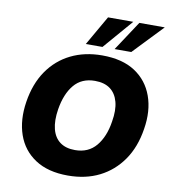

<svg xmlns="http://www.w3.org/2000/svg" viewBox="-100 -1027 1003 1123"><g transform="rotate(10 402.0 -465.0)"><path d="M65 -371Q82 -481 135 -558Q188 -635 270 -675.5Q352 -716 456 -716Q576 -716 651.5 -666.5Q727 -617 758 -530.5Q789 -444 771 -335Q754 -225 700.5 -148Q647 -71 565.5 -30Q484 11 378 11Q260 11 184 -39Q108 -89 78 -175.5Q48 -262 65 -371ZM256 -361Q245 -292 257.5 -243Q270 -194 304.5 -168.5Q339 -143 394 -143Q473 -143 519 -198Q565 -253 579 -345Q591 -414 578 -462.5Q565 -511 530.5 -536.5Q496 -562 440 -562Q361 -562 316 -508Q271 -454 256 -361ZM349 -765 450 -941H600L448 -765ZM520 -765 636 -941H787L619 -765Z"/></g></svg>

Font: Mulish ExtraLight Black
Style: Italic
Weight: 900
Italic angle: -9°
Version: Version 3.603